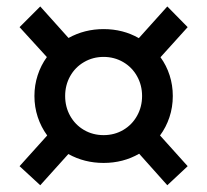

<svg xmlns="http://www.w3.org/2000/svg" viewBox="-20 -625 626 580"><path d="M186.5 -159.7 101.6 -65.4 39.1 -123 122.6 -215.8Q104 -241.2 94 -271.5Q84 -301.8 84 -335Q84 -367.7 93.8 -397.7Q103.5 -427.7 121.6 -452.6L39.1 -543L101.6 -605.5L187 -510.3Q235.4 -537.1 293 -537.1Q351.6 -537.1 399.4 -509.8L485.4 -605.5L546.9 -543L464.8 -452.1Q482.9 -427.2 492.4 -397.5Q502 -367.7 502 -335Q502 -301.3 491.9 -271Q481.9 -240.7 463.4 -215.8L546.9 -123L485.4 -65.4L400.4 -160.6Q352.1 -132.8 293 -132.8Q234.9 -132.8 186.5 -159.7ZM409.2 -335Q409.2 -367.7 394 -394.8Q378.9 -421.9 352.1 -437.5Q325.2 -453.1 293 -453.1Q260.7 -453.1 233.9 -437.5Q207 -421.9 191.9 -394.8Q176.8 -367.7 176.8 -335Q176.8 -302.2 191.9 -275.1Q207 -248 233.6 -232.4Q260.3 -216.8 293 -216.8Q325.7 -216.8 352.3 -232.4Q378.9 -248 394 -275.1Q409.2 -302.2 409.2 -335Z"/></svg>

Font: Reddit Sans Chocolate SemiBold
Style: Regular
Weight: 600
Designer: Stephen Hutchings
Foundry: Reddit
Version: Version 1.011